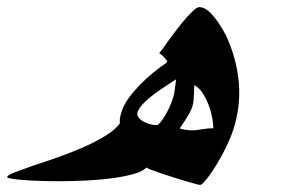

<svg xmlns="http://www.w3.org/2000/svg" viewBox="-101 -542 788 538"><path d="M466.8 -180.2Q476.1 -181.6 483.2 -182.1Q490.2 -182.6 496.6 -182.6Q496.6 -198.7 492.4 -217.8Q488.3 -236.8 481 -254.2Q473.6 -271.5 464.1 -284.9Q454.6 -298.3 443.4 -303.2V-302.2Q442.9 -297.4 442.9 -292.7Q442.9 -288.1 442.9 -284.2Q442.4 -271 441.4 -261.2Q440.4 -251.5 438 -243.2Q434.6 -232.9 427.7 -221.2Q420.9 -209.5 408.7 -190.9Q407.2 -189 406 -187.3Q404.8 -185.5 403.3 -183.6V-181.6Q412.6 -179.2 421.1 -178Q429.7 -176.8 437 -176.8Q451.7 -176.8 466.8 -180.2ZM392.1 -317.4 392.6 -319.8Q389.6 -317.9 386.2 -315.7Q382.8 -313.5 378.9 -311Q366.7 -303.2 351.6 -293Q336.4 -282.7 322.5 -271.7Q308.6 -260.7 298.1 -249.3Q287.6 -237.8 284.2 -227.1Q282.2 -220.2 286.9 -213.6Q291.5 -207 299.8 -202.1Q308.1 -197.3 318.6 -194.3Q329.1 -191.4 337.9 -191.4Q341.8 -191.4 347.9 -198.5Q354 -205.6 360.6 -216.6Q367.2 -227.5 373.5 -241Q379.9 -254.4 383.8 -267.6Q387.7 -279.8 388.7 -290.5ZM552.7 -178.7Q548.3 -164.6 540.8 -147.5Q533.2 -130.4 524.2 -113.3Q515.1 -96.2 505.4 -80.1Q495.6 -64 486.6 -51.5Q477.5 -39.1 470.5 -31.5Q463.4 -23.9 459.5 -23.9Q457 -23.9 446 -26.9Q435.1 -29.8 419.4 -34.4Q403.8 -39.1 386 -44.7Q368.2 -50.3 352.3 -55.7Q336.4 -61 324.7 -65.4Q313 -69.8 309.6 -72.3V-72.8Q299.8 -62 274.2 -54.7Q248.5 -47.4 214.4 -42.7Q180.2 -38.1 141.1 -36.1Q102.1 -34.2 64.5 -34.2Q34.7 -34.2 7.8 -35.2Q-19 -36.1 -39.1 -37.8Q-59.1 -39.6 -70.6 -41.7Q-82 -43.9 -81.1 -46.4Q-79.1 -51.8 -59.3 -59.3Q-39.6 -66.9 -10.3 -77.1Q20 -86.9 57.1 -99.9Q94.2 -112.8 129.2 -127.9Q164.1 -143.1 192.4 -160.2Q220.7 -177.2 233.9 -194.8L234.9 -196.8Q233.9 -205.1 235.4 -212.9Q236.8 -220.7 239.7 -229Q245.6 -248 259.5 -267.1Q273.4 -286.1 291 -304.2Q308.6 -322.3 328.4 -338.4Q348.1 -354.5 366.2 -366.7L367.7 -371.1Q362.3 -377.9 356.4 -383.8Q350.6 -389.6 345.2 -393.1Q347.2 -395.5 351.3 -400.9Q355.5 -406.2 359.4 -411.6Q369.1 -425.8 383.3 -444.8Q397.5 -463.9 411.6 -481Q425.8 -498 438.2 -510Q450.7 -522 457.5 -522Q474.6 -522 493.9 -500.5Q513.2 -479 532.7 -441.9Q562 -377.9 568.1 -311.8Q574.2 -245.6 552.7 -178.7Z"/></svg>

Font: XB Khoramshahr
Style: Bold Italic
Weight: 700
Italic angle: -12°
Designer: Behnam
Foundry: Irmug
Version: Version 8.005 2009